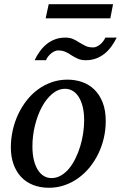

<svg xmlns="http://www.w3.org/2000/svg" viewBox="-20 -867 566 899"><path d="M374 -304.2Q374 -339.8 367.2 -367.2Q360.4 -394.5 348.6 -413.1Q336.9 -431.6 320.6 -441.4Q304.2 -451.2 285.2 -451.2Q252.4 -451.2 224.4 -427.5Q196.3 -403.8 175.8 -365.5Q155.3 -327.1 143.6 -279.1Q131.8 -231 131.8 -182.1Q131.8 -145 138.7 -117.2Q145.5 -89.4 157.7 -70.6Q169.9 -51.8 186 -42.5Q202.1 -33.2 221.2 -33.2Q244.6 -33.2 265.4 -45.2Q286.1 -57.1 303 -77.4Q319.8 -97.7 333 -124.5Q346.2 -151.4 355.5 -181.4Q364.7 -211.4 369.4 -243.2Q374 -274.9 374 -304.2ZM475.1 -299.8Q475.1 -259.3 466.1 -220.5Q457 -181.6 440.2 -147Q423.3 -112.3 399.7 -83.3Q376 -54.2 346.4 -33Q316.9 -11.7 282.2 0.2Q247.6 12.2 209 12.2Q168 12.2 134.8 -1Q101.6 -14.2 78.6 -38.8Q55.7 -63.5 43.2 -98.4Q30.8 -133.3 30.8 -176.8Q30.8 -217.3 39.6 -256.6Q48.3 -295.9 64.7 -331.1Q81.1 -366.2 104.5 -396.2Q127.9 -426.3 157.5 -448Q187 -469.7 221.9 -481.9Q256.8 -494.1 295.9 -494.1Q332 -494.1 364.5 -482.9Q397 -471.7 421.6 -447.8Q446.3 -423.8 460.7 -387.2Q475.1 -350.6 475.1 -299.8ZM526.4 -690.9Q515.6 -668.9 501.7 -649.7Q487.8 -630.4 470 -616Q452.1 -601.6 430.2 -593.3Q408.2 -585 381.3 -585Q360.8 -585 345.7 -591.6Q330.6 -598.1 314.9 -607.9Q308.6 -612.3 302.2 -616.2Q295.9 -620.1 288.3 -623.5Q280.8 -627 271.7 -628.9Q262.7 -630.9 251 -630.9Q244.6 -630.9 236.6 -627.4Q228.5 -624 220.7 -617.9Q212.9 -611.8 206.1 -603.5Q199.2 -595.2 195.3 -585H142.1Q152.3 -606.9 166.3 -626.2Q180.2 -645.5 197.8 -659.9Q215.3 -674.3 237.3 -682.6Q259.3 -690.9 286.1 -690.9Q306.6 -690.9 322 -684.3Q337.4 -677.7 353 -667Q365.7 -659.7 379.9 -652.3Q394 -645 417 -645Q423.8 -645 431.9 -648.4Q439.9 -651.9 447.8 -658Q455.6 -664.1 462.2 -672.4Q468.8 -680.7 473.1 -690.9ZM496.6 -781.2H193.8L208 -847.2H509.3Z"/></svg>

Font: Charis SIL Am
Style: Italic
Weight: 400
Italic angle: -11°
Foundry: SIL International
Version: Version 5.000